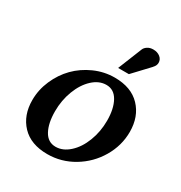

<svg xmlns="http://www.w3.org/2000/svg" viewBox="-167 -825 891 946"><g transform="rotate(30 278.5 -352.0)"><path d="M337.9 -490.7Q432.1 -490.7 483.6 -436.5Q535.2 -382.3 535.2 -295.4Q535.2 -217.8 494.6 -148.9Q454.1 -80.1 385.3 -38.8Q316.4 2.4 237.3 2.4Q143.1 2.4 91.8 -51.5Q40.5 -105.5 40.5 -191.9Q40.5 -250.5 64.5 -305.4Q88.4 -360.4 128.2 -400.9Q168 -441.4 223.1 -466.1Q278.3 -490.7 337.9 -490.7ZM320.3 -439Q278.8 -439 242.9 -405.8Q207 -372.6 186 -317.4Q165 -262.2 165 -200.2Q165 -132.3 187.7 -90.8Q210.4 -49.3 254.4 -49.3Q295.4 -49.3 331.8 -82.3Q368.2 -115.2 389.4 -170.2Q410.6 -225.1 410.6 -287.1Q410.6 -355 387.2 -397Q363.8 -439 320.3 -439ZM388.7 -540H327.6L382.8 -677.2Q387.2 -688 400.4 -696.8Q413.6 -705.6 433.1 -705.6Q456.5 -705.6 472.2 -693.1Q487.8 -680.7 487.8 -661.6Q487.8 -645 474.1 -631.3H474.6Q433.6 -588.4 388.7 -540Z"/></g></svg>

Font: Flanker
Style: Bold Italic
Weight: 700
Italic angle: -12°
Designer: Flanker
Version: Version 2.000